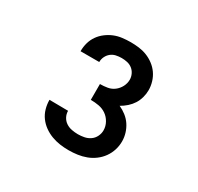

<svg xmlns="http://www.w3.org/2000/svg" viewBox="-119 -985 837 810"><g transform="rotate(30 300.0 -580.0)"><path d="M302 -317Q280 -317 259 -320Q238 -323 218 -330.5Q198 -338 180.5 -350.5Q163 -363 150.5 -380Q138 -397 132 -418Q126 -439 126 -460Q126 -460 126 -460Q126 -460 126 -461L217 -460Q217 -460 217 -460Q217 -460 217 -460Q217 -445 224 -431.5Q231 -418 243.5 -409.5Q256 -401 271.5 -398Q287 -395 302 -395Q317 -395 332.5 -398Q348 -401 361 -410Q374 -419 381 -433.5Q388 -448 388 -463Q388 -483 378 -501Q368 -519 352 -530Q336 -541 316.5 -544.5Q297 -548 277 -548V-625Q295 -625 313 -628Q331 -631 345.5 -642Q360 -653 368.5 -669.5Q377 -686 377 -704Q377 -717 371 -730Q365 -743 354 -751.5Q343 -760 329.5 -763Q316 -766 302 -766Q288 -766 274.5 -763Q261 -760 250.5 -751.5Q240 -743 234 -730.5Q228 -718 228 -704Q228 -704 228 -704Q228 -704 228 -704H137Q137 -704 137 -704.5Q137 -705 137 -705Q137 -726 142.5 -745.5Q148 -765 159.5 -781.5Q171 -798 187.5 -810.5Q204 -823 222.5 -830.5Q241 -838 261.5 -840.5Q282 -843 302 -843Q322 -843 342 -840.5Q362 -838 381 -830.5Q400 -823 416.5 -810.5Q433 -798 444.5 -781.5Q456 -765 462 -745Q468 -725 468 -705Q468 -687 463 -669Q458 -651 448.5 -636Q439 -621 425 -608.5Q411 -596 395 -587Q413 -579 429 -566.5Q445 -554 456 -537.5Q467 -521 473 -501.5Q479 -482 479 -462Q479 -440 472.5 -419.5Q466 -399 453.5 -381.5Q441 -364 423.5 -351Q406 -338 386 -330.5Q366 -323 344.5 -320Q323 -317 302 -317Z"/></g></svg>

Font: Iosevka Curly Extended
Style: Bold
Weight: 700
Width: 7
Monospace: yes
Designer: Belleve Invis
Foundry: Belleve Invis
Version: Version 11.1.0; ttfautohint (v1.8.3)